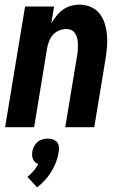

<svg xmlns="http://www.w3.org/2000/svg" viewBox="-20 -548 540 827"><path d="M2 0 88 -520H213L201 -448Q211 -464 223 -479.5Q235 -495 250.5 -506Q266 -517 284.5 -522.5Q303 -528 321 -528Q347 -528 370 -518.5Q393 -509 408 -490.5Q423 -472 430.5 -448.5Q438 -425 440.5 -399.5Q443 -374 441 -348Q439 -322 435 -297L386 0H261L313 -314Q315 -325 315.5 -337Q316 -349 315.5 -360.5Q315 -372 312.5 -383Q310 -394 304 -403.5Q298 -413 288 -418Q278 -423 266 -423Q251 -423 235.5 -417Q220 -411 209 -399Q198 -387 192 -372Q186 -357 183 -341L127 0ZM140 259 98 214Q112 203 124 189Q136 175 145 159Q137 156 131.5 151Q126 146 122.5 138.5Q119 131 118.5 122.5Q118 114 119 105Q121 94 126.5 83Q132 72 141 64Q150 56 162.5 52.5Q175 49 186 49Q197 49 207.5 52.5Q218 56 225 64Q232 72 233.5 83Q235 94 233 105Q230 127 222 148.5Q214 170 202 190Q190 210 174 227.5Q158 245 140 259Z"/></svg>

Font: Iosevka Term Curly Extrabold
Style: Italic
Weight: 800
Italic angle: -9°
Designer: Belleve Invis
Foundry: Belleve Invis
Version: Version 32.3.0